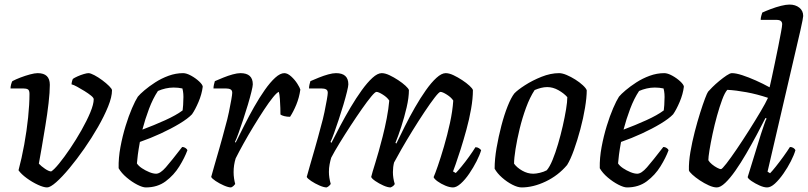

<svg xmlns="http://www.w3.org/2000/svg" viewBox="-20 -820 3534 840"><path d="M186 0Q171 0 146 -11.5Q121 -23 97 -40.5Q73 -58 61 -75Q75 -127 86 -187.5Q97 -248 103 -306Q109 -364 109 -409Q109 -425 102 -429Q95 -433 82 -433H26Q26 -441 28.5 -450.5Q31 -460 34 -465Q49 -473 70 -481Q91 -489 111.5 -494.5Q132 -500 145 -500Q198 -500 198 -449Q198 -417 192.5 -369Q187 -321 178.5 -270Q170 -219 162.5 -174.5Q155 -130 150 -104Q160 -93 177 -81.5Q194 -70 204 -70Q216 -77 238.5 -104.5Q261 -132 287 -170.5Q313 -209 336.5 -250.5Q360 -292 375 -328Q390 -364 390 -386Q390 -392 378.5 -401.5Q367 -411 350 -421.5Q333 -432 317.5 -440.5Q302 -449 293 -451Q293 -456 295 -464Q297 -472 299 -475Q306 -480 319.5 -486Q333 -492 346.5 -496Q360 -500 367 -500Q376 -500 393 -491Q410 -482 427.5 -469Q445 -456 457.5 -443.5Q470 -431 470 -425Q470 -396 453 -354Q436 -312 408.5 -264Q381 -216 348.5 -169.5Q316 -123 284 -84.5Q252 -46 226 -23Q200 0 186 0Z M618 0Q604 0 580.5 -12Q557 -24 534 -43.5Q511 -63 499 -84Q498 -129 507 -177Q516 -225 529.5 -269Q543 -313 557.5 -346.5Q572 -380 583 -397Q592 -408 612 -425Q632 -442 659 -459.5Q686 -477 717.5 -488.5Q749 -500 781 -500Q796 -500 816 -489Q836 -478 851 -464Q866 -450 867 -441Q863 -408 848.5 -374Q834 -340 820 -320Q802 -301 765.5 -279Q729 -257 683.5 -236Q638 -215 592 -199Q586 -166 583 -143Q580 -120 579 -105Q586 -94 601 -84Q616 -74 633 -67Q650 -60 663 -60Q681 -60 705.5 -88Q730 -116 777 -177Q785 -177 791.5 -172.5Q798 -168 800 -163Q788 -130 764.5 -92Q741 -54 705 -27Q669 0 618 0ZM603 -253Q654 -272 702.5 -294Q751 -316 779 -337Q782 -362 782 -382Q783 -396 782 -409Q781 -422 778 -433Q769 -435 759.5 -436Q750 -437 740 -437Q722 -437 704.5 -433Q687 -429 671 -422Q649 -389 632 -344Q615 -299 603 -253Z M991 0Q979 0 959.5 -8.5Q940 -17 923.5 -28Q907 -39 904 -46Q908 -61 917.5 -94Q927 -127 940 -172Q953 -217 966 -267Q975 -298 981.5 -329.5Q988 -361 992 -384Q996 -407 996 -414Q996 -425 988.5 -429Q981 -433 968 -433H914Q914 -441 916 -450Q918 -459 920 -465Q936 -472 957 -480.5Q978 -489 998 -494.5Q1018 -500 1032 -500Q1086 -500 1086 -451Q1086 -443 1080 -418.5Q1074 -394 1064.5 -362Q1055 -330 1044 -297Q1033 -264 1023.5 -237.5Q1014 -211 1008 -199L1011 -196Q1028 -230 1048.5 -271Q1069 -312 1092 -352.5Q1115 -393 1138.5 -426.5Q1162 -460 1184 -480Q1206 -500 1224 -500Q1238 -500 1254 -485.5Q1270 -471 1281 -453.5Q1292 -436 1294 -428Q1289 -393 1276.5 -362.5Q1264 -332 1249 -309Q1235 -309 1223.5 -312Q1212 -315 1207 -319Q1207 -328 1206.5 -347.5Q1206 -367 1204.5 -387Q1203 -407 1200 -418Q1192 -416 1174.5 -394.5Q1157 -373 1135 -339.5Q1113 -306 1089.5 -267.5Q1066 -229 1045.5 -192Q1025 -155 1011 -127Q1002 -98 1002 -67Q1002 -53 1004 -39.5Q1006 -26 1009 -15Q1007 -12 1002.5 -7.5Q998 -3 991 0Z M1409 0Q1397 0 1377.5 -8.5Q1358 -17 1341.5 -28Q1325 -39 1322 -46Q1326 -61 1335.5 -94Q1345 -127 1358 -172Q1371 -217 1384 -267Q1393 -298 1399.5 -329.5Q1406 -361 1410 -384Q1414 -407 1414 -414Q1414 -425 1406.5 -429Q1399 -433 1386 -433H1332Q1332 -441 1334 -450Q1336 -459 1338 -465Q1354 -472 1375 -480.5Q1396 -489 1416 -494.5Q1436 -500 1450 -500Q1504 -500 1504 -451Q1504 -443 1498 -418.5Q1492 -394 1482.5 -362Q1473 -330 1462 -297Q1451 -264 1441.5 -237.5Q1432 -211 1426 -199L1430 -195Q1447 -229 1468.5 -269.5Q1490 -310 1514 -350.5Q1538 -391 1562.5 -425Q1587 -459 1609.5 -479.5Q1632 -500 1650 -500Q1665 -500 1684 -491Q1703 -482 1722 -469.5Q1741 -457 1754 -445Q1767 -433 1769 -426Q1769 -393 1759 -350Q1749 -307 1735.5 -265.5Q1722 -224 1710 -195L1714 -192Q1731 -227 1751.5 -268Q1772 -309 1795.5 -350Q1819 -391 1843 -425Q1867 -459 1889.5 -479.5Q1912 -500 1930 -500Q1945 -500 1964 -491Q1983 -482 2002 -469.5Q2021 -457 2034 -445Q2047 -433 2049 -426Q2049 -389 2041 -343.5Q2033 -298 2020.5 -252.5Q2008 -207 1995.5 -167.5Q1983 -128 1973.5 -101.5Q1964 -75 1962 -70L1974 -63Q1983 -72 1999.5 -92Q2016 -112 2032.5 -135Q2049 -158 2060 -176Q2069 -176 2075.5 -171.5Q2082 -167 2085 -163Q2079 -142 2065 -114.5Q2051 -87 2033 -60.5Q2015 -34 1996 -17Q1977 0 1962 0Q1947 0 1928 -8Q1909 -16 1894.5 -26.5Q1880 -37 1877 -45Q1883 -58 1895.5 -94Q1908 -130 1922.5 -179.5Q1937 -229 1948.5 -281.5Q1960 -334 1963 -380Q1954 -394 1935 -406Q1916 -418 1907 -418Q1901 -418 1882 -393.5Q1863 -369 1837 -330Q1811 -291 1784.5 -248Q1758 -205 1736.5 -167.5Q1715 -130 1704 -109Q1699 -89 1699 -67Q1699 -41 1707 -15Q1703 -6 1689 0Q1676 0 1657 -8.5Q1638 -17 1622 -28Q1606 -39 1604 -46Q1608 -63 1622 -107.5Q1636 -152 1654 -222Q1664 -261 1672 -302.5Q1680 -344 1683 -380Q1674 -394 1655 -406Q1636 -418 1627 -418Q1621 -418 1604 -397.5Q1587 -377 1563.5 -343.5Q1540 -310 1514.5 -271Q1489 -232 1466 -194.5Q1443 -157 1429 -130Q1425 -117 1422 -101Q1419 -85 1419 -68Q1419 -43 1427 -15Q1425 -12 1420.5 -7.5Q1416 -3 1409 0Z M2262 0Q2245 0 2221.5 -12Q2198 -24 2176.5 -43Q2155 -62 2144 -82Q2144 -124 2152.5 -173Q2161 -222 2173.5 -270Q2186 -318 2201 -355.5Q2216 -393 2230 -411Q2244 -426 2276.5 -447Q2309 -468 2349 -484Q2389 -500 2426 -500Q2440 -500 2459 -492Q2478 -484 2497 -472Q2516 -460 2530 -447Q2544 -434 2547 -425Q2547 -394 2539.5 -348.5Q2532 -303 2519 -254.5Q2506 -206 2491 -164Q2476 -122 2461 -98Q2422 -52 2367.5 -26Q2313 0 2262 0ZM2313 -60Q2325 -60 2342 -64Q2359 -68 2372 -75Q2385 -90 2397.5 -120.5Q2410 -151 2421.5 -190Q2433 -229 2442 -268.5Q2451 -308 2456.5 -341.5Q2462 -375 2462 -395Q2447 -412 2423 -425.5Q2399 -439 2374 -439Q2361 -439 2347 -435.5Q2333 -432 2319 -426Q2298 -394 2281.5 -349Q2265 -304 2253.5 -256.5Q2242 -209 2235.5 -168Q2229 -127 2229 -104Q2241 -87 2264.5 -73.5Q2288 -60 2313 -60Z M2723 0Q2709 0 2685.5 -12Q2662 -24 2639 -43.5Q2616 -63 2604 -84Q2603 -129 2612 -177Q2621 -225 2634.5 -269Q2648 -313 2662.5 -346.5Q2677 -380 2688 -397Q2697 -408 2717 -425Q2737 -442 2764 -459.5Q2791 -477 2822.5 -488.5Q2854 -500 2886 -500Q2901 -500 2921 -489Q2941 -478 2956 -464Q2971 -450 2972 -441Q2968 -408 2953.5 -374Q2939 -340 2925 -320Q2907 -301 2870.5 -279Q2834 -257 2788.5 -236Q2743 -215 2697 -199Q2691 -166 2688 -143Q2685 -120 2684 -105Q2691 -94 2706 -84Q2721 -74 2738 -67Q2755 -60 2768 -60Q2786 -60 2810.5 -88Q2835 -116 2882 -177Q2890 -177 2896.5 -172.5Q2903 -168 2905 -163Q2893 -130 2869.5 -92Q2846 -54 2810 -27Q2774 0 2723 0ZM2708 -253Q2759 -272 2807.5 -294Q2856 -316 2884 -337Q2887 -362 2887 -382Q2888 -396 2887 -409Q2886 -422 2883 -433Q2874 -435 2864.5 -436Q2855 -437 2845 -437Q2827 -437 2809.5 -433Q2792 -429 2776 -422Q2754 -389 2737 -344Q2720 -299 2708 -253Z M3116 0Q3101 0 3081 -9Q3061 -18 3041.5 -31Q3022 -44 3008.5 -56.5Q2995 -69 2994 -75Q2993 -111 3000.5 -155Q3008 -199 3019.5 -243.5Q3031 -288 3043 -326Q3055 -364 3064.5 -389Q3074 -414 3078 -419Q3083 -425 3096.5 -438.5Q3110 -452 3127 -466Q3144 -480 3159 -490Q3174 -500 3182 -500Q3200 -500 3227.5 -491Q3255 -482 3286.5 -468Q3318 -454 3347 -438Q3350 -449 3356 -478Q3362 -507 3370 -544Q3378 -581 3385 -617Q3392 -653 3397 -679.5Q3402 -706 3402 -714Q3402 -733 3378 -733H3308Q3308 -741 3310.5 -750.5Q3313 -760 3315 -765Q3330 -772 3352.5 -780.5Q3375 -789 3397 -794.5Q3419 -800 3434 -800Q3460 -800 3477 -786.5Q3494 -773 3494 -750Q3494 -742 3482 -688L3338 -69L3349 -62Q3358 -71 3374 -91Q3390 -111 3407 -134.5Q3424 -158 3436 -177Q3445 -177 3451.5 -172.5Q3458 -168 3460 -163Q3454 -142 3440 -114.5Q3426 -87 3407.5 -60.5Q3389 -34 3370.5 -17Q3352 0 3336 0Q3322 0 3303 -8.5Q3284 -17 3268.5 -27.5Q3253 -38 3251 -45L3309 -233Q3317 -256 3323.5 -276Q3330 -296 3334 -301L3329 -304Q3312 -270 3290 -229Q3268 -188 3244.5 -147.5Q3221 -107 3197.5 -73.5Q3174 -40 3153 -20Q3132 0 3116 0ZM3134 -80Q3139 -80 3158 -104.5Q3177 -129 3203.5 -168Q3230 -207 3257.5 -250.5Q3285 -294 3307.5 -332Q3330 -370 3340 -392Q3292 -408 3246 -416.5Q3200 -425 3162 -427Q3151 -415 3139.5 -384Q3128 -353 3117 -313.5Q3106 -274 3097.5 -234Q3089 -194 3084 -163Q3079 -132 3079 -119Q3084 -110 3095 -101Q3106 -92 3117.5 -86Q3129 -80 3134 -80Z"/></svg>

Font: Texturina
Style: Italic
Weight: 400
Italic angle: -11°
Designer: Guillermo Torres Carreño
Foundry: Omnibus-Type
Version: Version 1.002; ttfautohint (v1.8.3)